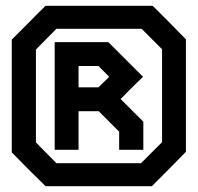

<svg xmlns="http://www.w3.org/2000/svg" viewBox="-20 -640 681 660"><path d="M619.1 -118.2 560.5 -58.6 502 0H136.7L78.1 -57.6L20.5 -116.2V-503.9L79.1 -562.5Q107.4 -591.8 136.7 -620.1H502.9V-619.1L504.9 -620.1L562.5 -562.5L619.1 -504.9ZM173.8 -541Q150.4 -517.6 103.5 -469.7V-150.4Q127 -127 173.8 -79.1H464.8L537.1 -151.4V-470.7L466.8 -541ZM472.7 -125H389.6V-187.5L319.3 -257.8H250V-125H168V-495.1H351.6V-494.1Q352.5 -494.1 352.5 -495.1L471.7 -376L442.4 -347.7L413.1 -318.4Q407.2 -311.5 394.5 -299.8L433.6 -260.7L472.7 -221.7ZM318.4 -339.8Q331.1 -352.5 355.5 -376L336.9 -394.5L318.4 -413.1H250V-339.8Z"/></svg>

Font: mr_KirucoupageG
Style: Regular
Weight: 400
Designer: Jan Henkel
Version: Version 1.00 May 25, 2020, initial release